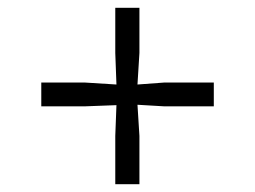

<svg xmlns="http://www.w3.org/2000/svg" viewBox="-20 -629 654 493"><path d="M279 -359 199 -356H86V-417H199L279 -412L276 -493V-609H338V-493L333 -412L401 -417H529V-356H401L333 -360L338 -280V-156H276V-280Z"/></svg>

Font: Martel Light
Style: Regular
Weight: 300
Designer: Dan Reynolds
Foundry: Dan Reynolds
Version: Version 1.001; ttfautohint (v1.1) -l 5 -r 5 -G 72 -x 0 -D la